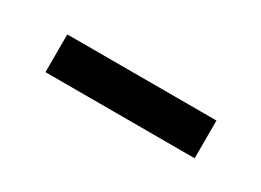

<svg xmlns="http://www.w3.org/2000/svg" viewBox="-20 -420 384 282"><g transform="rotate(30 171.5 -279.0)"><path d="M46 -247H299V-311H46Z"/></g></svg>

Font: ChiuKong Gothic CL Normal
Style: Regular
Weight: 350
Designer: Ryoko NISHIZUKA 西塚涼子 (kana, bopomofo & ideographs); Paul D. Hunt (Latin, Greek & Cyrillic); Sandoll Communications 산돌커뮤니
Foundry: Adobe
Version: Version 1.300